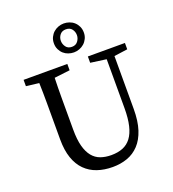

<svg xmlns="http://www.w3.org/2000/svg" viewBox="-161 -1030 1052 1168"><g transform="rotate(-20 364.5 -446.5)"><path d="M695 -628 608 -616V-274Q608 -195 590 -140Q572 -85 539.5 -50.5Q507 -16 463.5 -0.5Q420 15 369 15Q314 15 269 -0.5Q224 -16 191.5 -48.5Q159 -81 141.5 -131.5Q124 -182 124 -252V-359Q124 -424 124 -488.5Q124 -553 122 -618L39 -628V-669H322V-628L221 -616Q219 -553 219 -489Q219 -425 219 -359V-281Q219 -217 230.5 -174Q242 -131 263.5 -104.5Q285 -78 316 -67Q347 -56 385 -56Q428 -56 460 -69Q492 -82 513.5 -110.5Q535 -139 546 -185Q557 -231 557 -298V-614L455 -628V-669H695ZM385 -721Q367 -721 349.5 -727Q332 -733 318.5 -745Q305 -757 296.5 -774.5Q288 -792 288 -814Q288 -836 296.5 -853.5Q305 -871 318.5 -883Q332 -895 349.5 -901.5Q367 -908 385 -908Q403 -908 420.5 -902Q438 -896 451.5 -884Q465 -872 473.5 -854.5Q482 -837 482 -814Q482 -793 473.5 -775.5Q465 -758 451.5 -746Q438 -734 420.5 -727.5Q403 -721 385 -721ZM385 -757Q410 -757 423.5 -775Q437 -793 437 -814Q437 -836 424 -853Q411 -870 385 -870Q360 -870 346.5 -853Q333 -836 333 -814Q333 -793 346 -775Q359 -757 385 -757Z"/></g></svg>

Font: SourceSerifPro
Style: Book
Weight: 400
Designer: Frank Grießhammer
Foundry: Adobe Systems Incorporated
Version: Version 1.014;PS Version 1.0;hotconv 1.0.73;makeotf.lib2.5.5